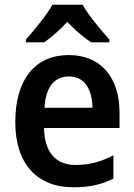

<svg xmlns="http://www.w3.org/2000/svg" viewBox="-20 -786 570 816"><path d="M331 -766H203C179 -723 126 -658 90 -618V-606H168C198 -627 233 -658 266 -693C299 -658 335 -627 367 -606H445V-618C408 -659 356 -721 331 -766ZM272 -552C132 -552 45 -452 45 -267C45 -89 138 10 292 10C362 10 412 -2 462 -27V-126C408 -98 361 -85 301 -85C216 -85 169 -140 167 -242H488V-307C488 -458 408 -552 272 -552ZM273 -461C340 -461 372 -406 373 -328H169C174 -418 213 -461 273 -461Z"/></svg>

Font: Noto Sans Arabic SemCond SemBd
Style: Regular
Weight: 600
Width: 4
Designer: Monotype Design Team, Nadine Chahine, Nizar Qandah and Khaled Hosny
Foundry: Monotype Imaging Inc.
Version: Version 2.012